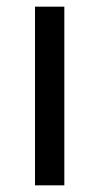

<svg xmlns="http://www.w3.org/2000/svg" viewBox="-20 -556 298 576"><path d="M173 0H85V-536H173Z"/></svg>

Font: Noto Sans Saurashtra
Style: Regular
Weight: 400
Designer: Monotype Design Team
Foundry: Monotype Imaging Inc.
Version: Version 2.001; ttfautohint (v1.8.4.7-5d5b)